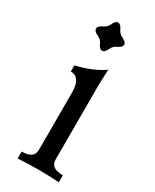

<svg xmlns="http://www.w3.org/2000/svg" viewBox="-188 -770 663 821"><g transform="rotate(30 143.5 -359.5)"><path d="M137.2 -579.1Q123.5 -580.6 115.5 -599.9Q107.4 -619.1 88.1 -627.2Q68.8 -635.3 67.4 -648.9Q68.8 -662.6 88.1 -670.9Q107.4 -679.2 115.5 -698.2Q123.5 -717.3 137.2 -718.8Q150.9 -717.3 159.2 -698.2Q167.5 -679.2 186.5 -670.9Q205.6 -662.6 207 -648.9Q205.6 -635.3 186.5 -627.2Q167.5 -619.1 159.2 -599.9Q150.9 -580.6 137.2 -579.1ZM258.8 0Q217.8 -2.9 158.2 -3.4Q98.6 -2.9 55.2 0V-34.2Q115.7 -34.2 115.7 -77.1V-360.4Q115.7 -436 66.4 -436V-466.3Q147.5 -484.9 201.2 -522.5Q198.2 -463.4 198.2 -431.6V-77.1Q198.2 -34.2 258.8 -34.2Z"/></g></svg>

Font: Almanac
Style: Regular
Weight: 400
Designer: Eden's Almanac
Version: Version 3.501;March 28, 2021;FontCreator 13.0.0.2683 64-bit